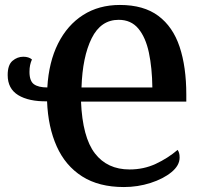

<svg xmlns="http://www.w3.org/2000/svg" viewBox="-20 -745 823 775"><path d="M480 10Q379 10 311.5 -33Q244 -76 209 -154Q174 -232 170 -336Q96 -335 53.5 -361Q11 -387 11 -442Q11 -483 30.5 -499.5Q50 -516 74 -516Q96 -516 109 -505Q104 -494 101.5 -482Q99 -470 99 -455Q99 -418 117 -405Q135 -392 171 -392Q177 -495 214.5 -569.5Q252 -644 315.5 -684.5Q379 -725 464 -725Q560 -725 619 -681Q678 -637 705 -556Q732 -475 732 -363V-335H307Q313 -191 363 -126Q413 -61 503 -61Q560 -61 608.5 -83.5Q657 -106 697 -140Q701 -134 703 -127Q705 -120 705 -109Q705 -77 672 -50Q639 -23 587.5 -6.5Q536 10 480 10ZM595 -392Q594 -471 581 -532.5Q568 -594 538.5 -629.5Q509 -665 459 -665Q387 -665 350 -590.5Q313 -516 309 -392Z"/></svg>

Font: Noto Serif SemiCondensed SemiBold
Style: Regular
Weight: 600
Width: 4
Designer: Monotype Design Team
Foundry: Monotype Imaging Inc.
Version: Version 2.013; ttfautohint (v1.8.4.7-5d5b)